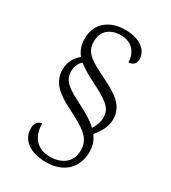

<svg xmlns="http://www.w3.org/2000/svg" viewBox="-209 -866 969 1088"><g transform="rotate(30 275.5 -322.5)"><path d="M268 115C387 115 454 43 454 -57C454 -107 439 -133 422 -158C451 -193 478 -236 478 -282C478 -363 431 -406 318 -461C213 -513 162 -539 162 -614C162 -679 204 -721 280 -721C351 -721 391 -670 391 -609C419 -609 437 -625 437 -656C437 -709 388 -760 284 -760C183 -760 109 -703 109 -602C109 -560 119 -533 143 -501C112 -475 88 -440 88 -387C88 -309 140 -261 233 -215C358 -152 407 -119 407 -40C407 30 356 77 273 77C181 77 141 14 141 -64C126 -64 99 -52 99 -9C99 66 163 115 268 115ZM398 -184C362 -218 318 -242 273 -265C179 -312 135 -341 135 -403C135 -438 149 -462 166 -477C201 -451 241 -428 296 -401C408 -344 425 -315 425 -263C425 -231 410 -203 398 -184Z"/></g></svg>

Font: Noto Serif Telugu Light
Style: Regular
Weight: 300
Designer: Jelle Bosma - Monotype Design Team
Foundry: Monotype Imaging Inc.
Version: Version 2.005